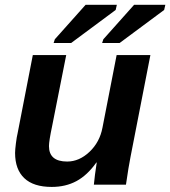

<svg xmlns="http://www.w3.org/2000/svg" viewBox="-20 -753 694 783"><path d="M250 -528.3 192.4 -237.8Q179.7 -177.7 179.7 -157.2Q179.7 -94.2 253.9 -94.2Q303.2 -94.2 345 -133.8Q386.7 -173.3 397.9 -232.4L455.6 -528.3H593.3L512.2 -112.8Q504.4 -74.2 493.7 0H362.8Q362.8 -4.4 367.4 -41Q372.1 -77.6 374.5 -90.3H373Q335.9 -38.1 291.7 -14.4Q247.6 9.3 190.9 9.3Q116.7 9.3 79.1 -26.4Q41.5 -62 41.5 -129.4Q41.5 -141.6 44.9 -168.7Q48.3 -195.8 51.8 -209.5L113.8 -528.3ZM198.7 -577.6 203.6 -592.8 329.1 -733.4H456.5L451.7 -712.4L270 -577.6ZM396.5 -577.6 401.4 -592.8 526.9 -733.4H654.3L649.4 -712.4L467.8 -577.6Z"/></svg>

Font: Liberation Sans
Style: Bold Italic
Weight: 700
Italic angle: -12°
Designer: Steve Matteson
Foundry: Ascender Corporation
Version: Version 2.1.5